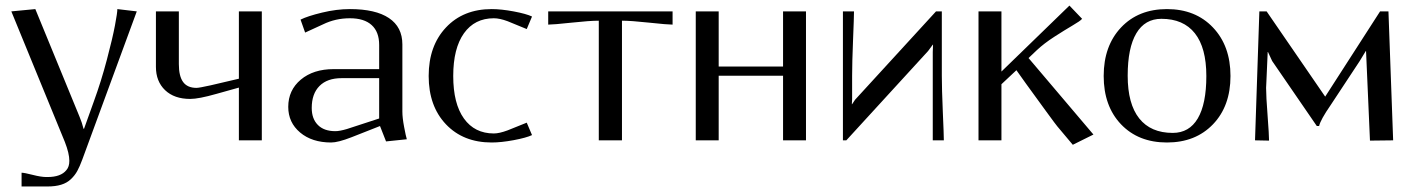

<svg xmlns="http://www.w3.org/2000/svg" viewBox="-20 -508 5119 695"><path d="M21 -466.8 107.9 -475.1 268.1 -85Q272.9 -73.2 275.9 -64.2Q278.8 -55.2 280.3 -49.1Q281.7 -43 282.2 -42H284.2L319.8 -141.1Q346.2 -213.4 366.9 -292Q387.7 -370.6 396.2 -416.3Q404.8 -461.9 404.8 -475.1L475.1 -466.8L277.8 69.8Q268.6 94.7 259.8 110.8Q251 127 236.6 140.6Q222.2 154.3 201.4 160.6Q180.7 167 151.9 167H58.1V117.2Q67.9 117.2 98.4 125Q128.9 132.8 147.9 132.8H151.9Q200.2 132.8 220.2 107.9Q231 95.7 231 74.2Q231 47.4 214.8 5.9Z M927.7 -466.8V0H844.7V-190.9L762.7 -168Q699.2 -149.9 668.5 -149.9Q610.8 -149.9 577.6 -181.6Q544.4 -213.4 544.4 -266.1V-466.8H627.4V-275.9Q627.4 -232.4 642.8 -211.2Q658.2 -189.9 691.4 -189.9Q700.7 -189.9 742.7 -199.2L844.7 -223.1V-466.8Z M1246.6 -475.1Q1339.4 -475.1 1387.9 -442.6Q1436.5 -410.2 1436.5 -347.2V-104Q1436.5 -81.5 1442.9 -48.1Q1449.2 -14.6 1452.6 -3.9L1377.4 3.9L1355.5 -51.8L1252.4 -11.2Q1203.6 7.8 1178.7 7.8Q1109.4 7.8 1066.4 -28.3Q1023.4 -64.5 1023.4 -121.1Q1023.4 -181.6 1068.8 -219.7Q1114.3 -257.8 1187.5 -257.8H1352.5V-345.2Q1352.5 -392.6 1325.4 -417.2Q1298.3 -441.9 1246.6 -441.9Q1194.3 -441.9 1149.4 -419.9L1084.5 -390.1L1067.9 -437Q1093.3 -449.7 1145.8 -462.4Q1198.2 -475.1 1246.6 -475.1ZM1352.5 -225.1H1216.8Q1164.6 -225.1 1136.5 -196.8Q1108.4 -168.5 1108.4 -117.2Q1108.4 -78.1 1130.6 -55.7Q1152.8 -33.2 1193.8 -33.2Q1209.5 -33.2 1235.8 -41L1352.5 -79.1Z M1759.8 -475.1Q1794.4 -475.1 1839.8 -466.6Q1885.3 -458 1905.8 -448.2L1886.7 -402.8L1817.4 -431.2Q1788.6 -441.9 1767.6 -441.9Q1698.2 -441.9 1659.4 -387.5Q1620.6 -333 1620.6 -232.9Q1620.6 -132.8 1659.4 -78.9Q1698.2 -24.9 1767.6 -24.9Q1787.1 -24.9 1817.4 -36.1L1886.7 -64L1905.8 -19Q1885.3 -9.3 1839.8 -0.7Q1794.4 7.8 1759.8 7.8Q1656.7 7.8 1594.2 -58.1Q1531.7 -124 1531.7 -232.9Q1531.7 -341.8 1594.2 -408.4Q1656.7 -475.1 1759.8 -475.1Z M1964.4 -466.8H2414.6V-418.9Q2396 -418.9 2329.8 -426Q2263.7 -433.1 2231.4 -433.1V0H2147.5V-433.1Q2115.2 -433.1 2049.1 -426Q1982.9 -418.9 1964.4 -418.9Z M2498.5 -466.8H2581.5V-267.1H2814.5V-466.8H2897.5V0H2814.5V-233.9H2581.5V0H2498.5Z M3389.2 -466.8V-233.9Q3389.2 -186.5 3392.8 -102.8Q3396.5 -19 3396.5 0H3356.4V-235.8V-319.8L3357.4 -346.2H3356.4L3339.4 -323.2L3043.5 0H3031.2V-466.8H3071.3Q3071.3 -447.3 3067.9 -364.3Q3064.5 -281.2 3064.5 -233.9V-148.9L3063.5 -130.9H3064.5L3075.2 -147L3368.2 -466.8Z M3522 0V-466.8H3605V-249L3851.1 -487.8L3897 -439.9Q3890.6 -432.1 3862.5 -415.8Q3834.5 -399.4 3796.6 -375Q3758.8 -350.6 3732.9 -326.2L3703.1 -297.9L3938 -21L3863.3 16.1L3807.1 -50.8Q3804.2 -53.7 3767.1 -104.5Q3730 -155.3 3694.3 -204.6L3659.2 -253.9L3605 -203.1V0Z M4225.1 -26.9Q4284.7 -26.9 4315.7 -79.3Q4346.7 -131.8 4346.7 -232.9Q4346.7 -335 4305.2 -387.5Q4263.7 -439.9 4184.1 -439.9Q4124.5 -439.9 4093.3 -387.5Q4062 -335 4062 -233.9Q4062 -131.8 4103.8 -79.3Q4145.5 -26.9 4225.1 -26.9ZM4037.8 -408.4Q4100.6 -475.1 4204.1 -475.1Q4307.6 -475.1 4370.8 -408.4Q4434.1 -341.8 4434.1 -232.9Q4434.1 -124 4370.8 -58.1Q4307.6 7.8 4204.1 7.8Q4100.6 7.8 4037.8 -58.1Q3975.1 -124 3975.1 -232.9Q3975.1 -341.8 4037.8 -408.4Z M4538.6 -466.8H4564.9L4776.9 -158.2L4975.6 -466.8H5005.9L5022.9 0L4939 1L4924.8 -323.2H4923.8L4901.9 -287.1L4796.9 -127.9Q4759.8 -74.2 4754.9 -51.8H4746.6L4585 -287.1L4569.8 -319.8H4568.8L4564 -210.9Q4564 -207.5 4563.5 -200.7Q4563 -193.8 4563 -189.9Q4563 -160.2 4568.4 -89.8Q4573.7 -19.5 4573.7 1L4522.9 0Z"/></svg>

Font: Resagokr
Style: Regular
Weight: 500
Designer: gluk
Foundry: gluk
Version: Version 0.95